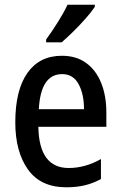

<svg xmlns="http://www.w3.org/2000/svg" viewBox="-20 -786 513 816"><path d="M243 -549Q304 -549 346 -518.5Q388 -488 410 -433.5Q432 -379 432 -308V-247H143Q146 -72 272 -72Q342 -72 409 -110V-25Q376 -7 340.5 1.5Q305 10 262 10Q153 10 99 -65.5Q45 -141 45 -266Q45 -403 96.5 -476Q148 -549 243 -549ZM244 -471Q153 -471 145 -322H337Q337 -386 314 -428.5Q291 -471 244 -471ZM383 -757Q370 -737 345 -708.5Q320 -680 292 -652.5Q264 -625 242 -606H176V-618Q202 -654 226.5 -693Q251 -732 267 -766H383Z"/></svg>

Font: Noto Sans Hebrew Condensed Medium
Style: Regular
Weight: 500
Width: 3
Designer: Monotype Design Team
Foundry: Monotype Imaging Inc.
Version: Version 2.004; ttfautohint (v1.8.4.7-5d5b)